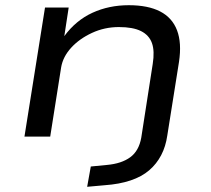

<svg xmlns="http://www.w3.org/2000/svg" viewBox="-20 -525 812 738"><path d="M315 193 329 115 391 109Q447 104 480.5 79.5Q514 55 523 4L567 -279Q575 -329 564 -359.5Q553 -390 522 -405.5Q491 -421 437 -421Q382 -421 333.5 -398.5Q285 -376 253.5 -341.5Q222 -307 215 -266L173 0H74L153 -496H244L227 -385V-386Q272 -447 335.5 -476Q399 -505 475 -505Q549 -505 595.5 -481Q642 -457 660.5 -408.5Q679 -360 668 -287L623 -4Q617 38 599.5 71.5Q582 105 553.5 129.5Q525 154 482 168.5Q439 183 382 187Z"/></svg>

Font: Nunito Sans 7pt Expanded
Style: Italic
Weight: 400
Width: 7
Italic angle: -9°
Designer: Vernon Adams
Foundry: Vernon Adams
Version: Version 3.101;gftools[0.9.27]